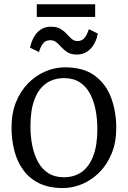

<svg xmlns="http://www.w3.org/2000/svg" viewBox="-20 -894 615 924"><path d="M35.5 -281Q35.5 -349.5 57.2 -403Q79 -456.5 116 -493.8Q153 -531 198.8 -550.5Q244.5 -570 292.5 -570Q382 -570 436.2 -529.8Q490.5 -489.5 515 -423Q539.5 -356.5 539.5 -278Q539.5 -210 517.8 -156.2Q496 -102.5 459 -65.2Q422 -28 376.2 -8.5Q330.5 11 282.5 11Q215.5 11 168.2 -12.2Q121 -35.5 91.8 -76Q62.5 -116.5 49 -169.2Q35.5 -222 35.5 -281ZM287.5 -41Q338 -41 374 -67Q410 -93 429.2 -144.5Q448.5 -196 448.5 -272Q448.5 -321.5 439.8 -366Q431 -410.5 412.2 -444.8Q393.5 -479 363 -498.5Q332.5 -518 288.5 -518Q237.5 -518 201.2 -492Q165 -466 145.8 -414.8Q126.5 -363.5 126.5 -287Q126.5 -237 135.5 -192.5Q144.5 -148 163.5 -113.8Q182.5 -79.5 213.2 -60.2Q244 -41 287.5 -41ZM124.5 -664.5Q134.5 -711.5 160.2 -738.5Q186 -765.5 225 -765.5Q253.5 -765.5 271 -755Q288.5 -744.5 300.8 -731Q313 -717.5 324.8 -707Q336.5 -696.5 353 -696.5Q375 -696.5 387.2 -712Q399.5 -727.5 407.5 -753.5L451 -732.5Q441.5 -685.5 415 -658.5Q388.5 -631.5 349.5 -631.5Q322.5 -631.5 305.5 -642Q288.5 -652.5 276.5 -666Q264.5 -679.5 252 -690Q239.5 -700.5 221.5 -700.5Q199.5 -700.5 187.2 -685Q175 -669.5 167.5 -643.5ZM438 -873.5V-812.5H157V-873.5Z"/></svg>

Font: Merriweather Light 18pt Light
Style: Regular
Weight: 300
Version: Version 2.100